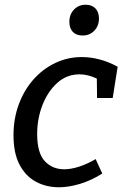

<svg xmlns="http://www.w3.org/2000/svg" viewBox="-20 -781 522 811"><path d="M229 10Q175 10 131.5 -13.5Q88 -37 62.5 -85.5Q37 -134 37 -210Q37 -280 59.5 -340.5Q82 -401 121.5 -445.5Q161 -490 213.5 -515Q266 -540 326 -540Q362 -540 400.5 -530Q439 -520 477 -499L456 -367H390L389 -449Q351 -467 316 -467Q262 -467 222 -431Q182 -395 159.5 -337.5Q137 -280 137 -215Q137 -135 169 -100.5Q201 -66 251 -66Q280 -66 314 -77Q348 -88 384 -109L412 -48Q366 -19 318.5 -4.5Q271 10 229 10ZM329 -631Q302 -631 287.5 -646.5Q273 -662 273 -689Q273 -720 292.5 -740.5Q312 -761 342 -761Q368 -761 383 -745.5Q398 -730 398 -703Q398 -672 378.5 -651.5Q359 -631 329 -631Z"/></svg>

Font: Bitter Medium
Style: Italic
Weight: 500
Italic angle: -9°
Designer: Sol Matas, and Bitter project Authors
Foundry: Sol Matas
Version: Version 2.001